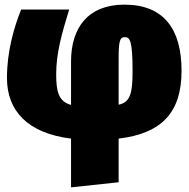

<svg xmlns="http://www.w3.org/2000/svg" viewBox="-20 -577 814 827"><path d="M762 -272C762 -450 687 -557 516 -557C361 -557 286 -460 286 -312V-125C232 -140 222 -183 222 -257C222 -350 247 -435 278 -536H71C40 -458 10 -356 10 -241C10 -100 99 -3 286 20V230L491 208V20C676 -2 762 -92 762 -272ZM491 -126V-324C491 -401 496 -417 518 -417C540 -417 551 -400 551 -270C551 -174 541 -137 491 -126Z"/></svg>

Font: Fira Sans Ultra
Style: Regular
Weight: 950
Designer: Carrois Corporate & Edenspiekermann AG
Foundry: Carrois Corporate GbR & Edenspiekermann AG
Version: Version 4.203;PS 004.203;hotconv 1.0.88;makeotf.lib2.5.64775